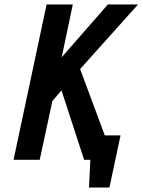

<svg xmlns="http://www.w3.org/2000/svg" viewBox="-20 -720 642 865"><path d="M399 -110 376 0H387L381 125H473L523 -110ZM258 -462 308 -700H190L41 0H159L216 -265L257 -313L359 0H493L341 -409L602 -700H466Z"/></svg>

Font: Advent Pro
Style: Bold Italic
Weight: 700
Italic angle: -12°
Designer: VivaRado, Andreas Kalpakidis
Foundry: VivaRado, Andreas Kalpakidis
Version: Version 3.000